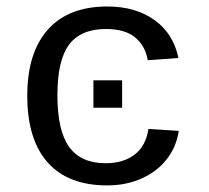

<svg xmlns="http://www.w3.org/2000/svg" viewBox="-20 -558 640 588"><path d="M63.5 -264.6Q63.5 -396.5 126.5 -467.3Q189.5 -538.1 308.6 -538.1Q396 -538.1 453.6 -496.3Q511.2 -454.6 526.4 -380.4L432.6 -373.5Q424.8 -418 393.6 -443.6Q362.3 -469.2 304.7 -469.2Q227.5 -469.2 191.7 -421.4Q155.8 -373.5 155.8 -266.6Q155.8 -158.2 191.7 -108.2Q227.5 -58.1 304.2 -58.1Q356.9 -58.1 391.6 -84Q426.3 -109.9 434.6 -163.1L527.3 -157.2Q521 -110.4 491.9 -72Q462.9 -33.7 415 -12Q367.2 9.8 308.1 9.8Q188.5 9.8 126 -60.5Q63.5 -130.9 63.5 -264.6ZM266.1 -228V-312H354V-228Z"/></svg>

Font: Liberation Mono
Style: Regular
Weight: 400
Monospace: yes
Designer: Steve Matteson
Foundry: Ascender Corporation
Version: Version 2.1.5